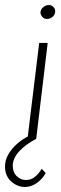

<svg xmlns="http://www.w3.org/2000/svg" viewBox="-36 -557 246 769"><path d="M63 192Q31 191 7.5 168.5Q-16 146 -16 110Q-16 85 -3 62Q10 39 32.5 19Q55 -1 83 -14L99 -6L74 0L121 -385H155L109 -1Q64 23 40 50Q16 77 15 106Q15 133 31 148.5Q47 164 68 164Q88 164 103.5 151.5Q119 139 131 119L147 136Q135 159 112 175.5Q89 192 63 192ZM126 -508Q127 -520 137.5 -528.5Q148 -537 160 -537Q170 -537 178 -529Q186 -521 185 -510Q184 -497 174 -489Q164 -481 152 -481Q141 -481 133.5 -489.5Q126 -498 126 -508Z"/></svg>

Font: Josefin Sans ExtraLight
Style: Italic
Weight: 250
Italic angle: -7°
Designer: Santiago Orozco
Foundry: Typemade
Version: Version 2.000